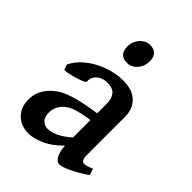

<svg xmlns="http://www.w3.org/2000/svg" viewBox="-200 -772 887 887"><g transform="rotate(45 243.0 -329.0)"><path d="M304.7 -65.4Q263.7 -23.9 220.9 -4.6Q178.2 14.6 143.1 14.6Q115.7 14.6 90.8 2.4Q65.9 -9.8 50 -34.7Q34.2 -59.6 34.2 -95.7Q34.2 -127.9 45.4 -151.9Q56.6 -175.8 76.7 -195.8Q94.7 -213.9 118.2 -227.3Q141.6 -240.7 186 -253.2Q230.5 -265.6 304.2 -276.4V-337.9Q304.2 -371.6 288.8 -390.9Q273.4 -410.2 236.8 -410.2Q218.3 -410.2 201.4 -402.3Q184.6 -394.5 174.8 -379.9Q165 -365.2 167 -346.2Q167.5 -340.8 146.2 -332.5Q125 -324.2 98.1 -317.4Q71.3 -310.5 59.1 -310.5Q55.7 -310.5 54.7 -311L45.4 -335Q60.5 -371.1 97.9 -401.9Q135.3 -432.6 184.6 -450.7Q233.9 -468.8 282.7 -468.8Q343.3 -468.8 375 -437.7Q406.7 -406.7 406.7 -355V-106.4Q406.7 -68.4 426.3 -68.4Q433.6 -68.4 443.4 -71Q453.1 -73.7 471.7 -81.5L481.4 -49.8Q440.9 -22 402.6 -3.7Q364.3 14.6 347.7 14.6Q330.1 14.6 318.4 -6.8Q306.6 -28.3 304.7 -65.4ZM304.2 -232.4Q242.2 -222.7 214.8 -212.4Q187.5 -202.1 171.9 -186.5Q158.2 -172.9 150.9 -157.2Q143.6 -141.6 143.6 -121.6Q143.6 -90.3 158.9 -76.9Q174.3 -63.5 191.4 -63.5Q215.3 -63.5 242.4 -75.9Q269.5 -88.4 304.2 -118.2ZM184.1 -593.3Q184.1 -614.7 193.8 -633.1Q203.6 -651.4 219.7 -662.1Q235.8 -672.9 253.9 -672.9Q279.3 -672.9 292.7 -658.9Q306.2 -645 306.2 -618.2Q306.2 -596.2 296.9 -577.9Q287.6 -559.6 271.5 -548.8Q255.4 -538.1 236.8 -538.1Q210.9 -538.1 197.5 -552.2Q184.1 -566.4 184.1 -593.3Z"/></g></svg>

Font: David Libre Medium
Style: Regular
Weight: 500
Version: Version 1.000